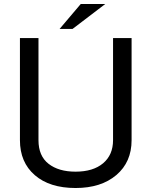

<svg xmlns="http://www.w3.org/2000/svg" viewBox="-20 -920 760 963"><path d="M547 -729H640V-217Q640 -107 563.5 -42Q487 23 359 23Q229 23 154.5 -41.5Q80 -106 80 -217V-729H173V-217Q173 -138 223.5 -98.5Q274 -59 359 -59Q447 -59 497 -101Q547 -143 547 -217ZM385 -900H508L344 -775H279Z"/></svg>

Font: ColatingCofangSans
Style: Regular
Weight: 400
Foundry: GNU
Version: Version 412.227;June 27, 2022;FontCreator 11.0.0.2412 32-bit